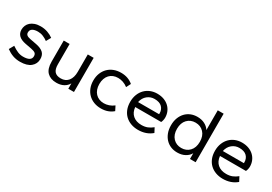

<svg xmlns="http://www.w3.org/2000/svg" viewBox="24 -1474 3247 2289"><g transform="rotate(30 1647.5 -329.0)"><path d="M242 10Q188 10 142 -6.5Q96 -23 52 -55L89 -121Q132 -91 168.5 -76Q205 -61 243 -61Q355 -61 355 -130Q355 -158 338.5 -171.5Q322 -185 280 -193L195 -209Q67 -233 67 -332Q67 -362 78.5 -389Q90 -416 112.5 -436Q135 -456 169 -468Q203 -480 248 -480Q299 -480 343.5 -464.5Q388 -449 423 -423L387 -359Q357 -381 323 -395Q289 -409 251 -409Q204 -409 177 -392.5Q150 -376 150 -341Q150 -318 166 -305Q182 -292 220 -285L305 -269Q369 -257 403.5 -227Q438 -197 438 -138Q438 -73 388 -31.5Q338 10 242 10Z M742 10Q661 10 615 -36Q569 -82 569 -181V-470H650V-190Q650 -122 677.5 -91.5Q705 -61 762 -61Q828 -61 864 -106.5Q900 -152 900 -230V-470H981V0H903V-74Q882 -35 841 -12.5Q800 10 742 10Z M1355 10Q1301 10 1256.5 -7.5Q1212 -25 1180 -57Q1148 -89 1130 -134Q1112 -179 1112 -235Q1112 -291 1130 -336Q1148 -381 1180 -413Q1212 -445 1256.5 -462.5Q1301 -480 1355 -480Q1406 -480 1447.5 -465Q1489 -450 1521 -422L1490 -361Q1458 -386 1423 -397.5Q1388 -409 1355 -409Q1319 -409 1289.5 -397Q1260 -385 1239 -362.5Q1218 -340 1206.5 -307.5Q1195 -275 1195 -235Q1195 -194 1206.5 -162Q1218 -130 1239 -107.5Q1260 -85 1289.5 -73Q1319 -61 1355 -61Q1388 -61 1423 -72.5Q1458 -84 1490 -109L1521 -48Q1489 -20 1447.5 -5Q1406 10 1355 10Z M1866 10Q1813 10 1768 -6.5Q1723 -23 1690 -54Q1657 -85 1638.5 -130.5Q1620 -176 1620 -235Q1620 -291 1638 -336.5Q1656 -382 1687.5 -414Q1719 -446 1761.5 -463Q1804 -480 1853 -480Q1905 -480 1946 -464.5Q1987 -449 2016 -421.5Q2045 -394 2060.5 -357Q2076 -320 2076 -277Q2076 -261 2071.5 -241.5Q2067 -222 2060 -210H1703Q1710 -138 1755 -99.5Q1800 -61 1873 -61Q1920 -61 1955.5 -75.5Q1991 -90 2024 -117L2056 -56Q1979 10 1866 10ZM1856 -409Q1801 -409 1758.5 -374.5Q1716 -340 1703 -278H1992Q1993 -281 1993 -288Q1993 -342 1959 -375.5Q1925 -409 1856 -409Z M2406 10Q2357 10 2316 -7Q2275 -24 2245 -56Q2215 -88 2198 -133Q2181 -178 2181 -235Q2181 -292 2198 -337Q2215 -382 2245 -414Q2275 -446 2316 -463Q2357 -480 2406 -480Q2464 -480 2508 -457Q2552 -434 2575 -396V-668H2656V0H2578V-79Q2556 -39 2511 -14.5Q2466 10 2406 10ZM2421 -61Q2490 -61 2534 -107.5Q2578 -154 2578 -235Q2578 -316 2534 -362.5Q2490 -409 2421 -409Q2352 -409 2308 -362.5Q2264 -316 2264 -235Q2264 -154 2308 -107.5Q2352 -61 2421 -61Z M3033 10Q2980 10 2935 -6.5Q2890 -23 2857 -54Q2824 -85 2805.5 -130.5Q2787 -176 2787 -235Q2787 -291 2805 -336.5Q2823 -382 2854.5 -414Q2886 -446 2928.5 -463Q2971 -480 3020 -480Q3072 -480 3113 -464.5Q3154 -449 3183 -421.5Q3212 -394 3227.5 -357Q3243 -320 3243 -277Q3243 -261 3238.5 -241.5Q3234 -222 3227 -210H2870Q2877 -138 2922 -99.5Q2967 -61 3040 -61Q3087 -61 3122.5 -75.5Q3158 -90 3191 -117L3223 -56Q3146 10 3033 10ZM3023 -409Q2968 -409 2925.5 -374.5Q2883 -340 2870 -278H3159Q3160 -281 3160 -288Q3160 -342 3126 -375.5Q3092 -409 3023 -409Z"/></g></svg>

Font: Celebes
Style: Regular
Weight: 400
Designer: Anugrah Pasau
Foundry: Lafontype
Version: Version 1.000; ttfautohint (v1.8.4)